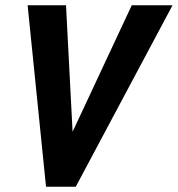

<svg xmlns="http://www.w3.org/2000/svg" viewBox="-20 -710 676 730"><path d="M85 -690H231L256 -209L481 -690H636L268 0H155Z"/></svg>

Font: Radio Canada Condensed
Style: Bold Italic
Weight: 700
Width: 3
Italic angle: -12°
Designer: Charles Daoud, Etienne Aubert Bonn, Alexandre Saumier Demers, Jacques Le Bailly
Foundry: Radio-Canada
Version: Version 2.104; ttfautohint (v1.8.4.7-5d5b);gftools[0.9.28.de